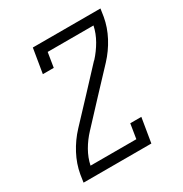

<svg xmlns="http://www.w3.org/2000/svg" viewBox="-171 -863 942 991"><g transform="rotate(-30 300.0 -367.5)"><path d="M328 -348 316 -358 281 -387 404 -519Q404 -519 404.5 -519Q405 -519 405 -519L406 -520Q437 -554 460 -594Q483 -634 492 -677H219L205 -590H140L164 -735H567L560 -689Q550 -632 521.5 -578Q493 -524 451 -479ZM42 0 49 -46Q59 -103 87.5 -157Q116 -211 158 -256L281 -387L328 -348L205 -216Q205 -216 204.5 -216Q204 -216 204 -216V-215Q172 -181 149 -141Q126 -101 117 -58H390L404 -145H470L446 0Z"/></g></svg>

Font: Iosevka Curly Slab LtExObl
Style: Regular
Weight: 300
Width: 7
Italic angle: -9°
Monospace: yes
Designer: Belleve Invis
Foundry: Belleve Invis
Version: Version 11.1.0; ttfautohint (v1.8.3)